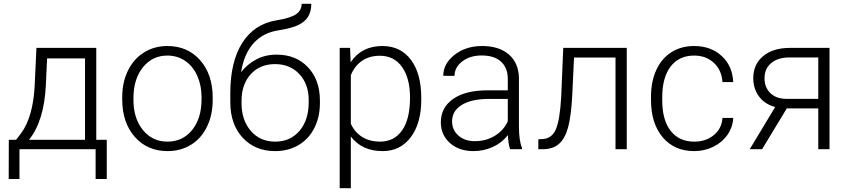

<svg xmlns="http://www.w3.org/2000/svg" viewBox="-20 -778 4426 1001"><path d="M64 -49.3 89.8 -83Q151.4 -166.5 160.6 -327.1L169.9 -528.3H481.9V-49.3H536.6V155.3H478.5V0H81.5V155.3H25.4L25.9 -49.3ZM131.3 -49.3H423.3V-473.6H225.6L219.2 -336.4Q210.4 -147.5 131.3 -49.3Z M617.2 0ZM617.2 -272Q617.2 -348.1 646.7 -409.2Q676.3 -470.2 730.2 -504.2Q784.2 -538.1 852.5 -538.1Q958 -538.1 1023.4 -464.1Q1088.9 -390.1 1088.9 -268.1V-255.9Q1088.9 -179.2 1059.3 -117.9Q1029.8 -56.6 976.1 -23.4Q922.4 9.8 853.5 9.8Q748.5 9.8 682.9 -64.2Q617.2 -138.2 617.2 -260.3ZM675.8 -255.9Q675.8 -161.1 724.9 -100.3Q773.9 -39.6 853.5 -39.6Q932.6 -39.6 981.7 -100.3Q1030.8 -161.1 1030.8 -260.7V-272Q1030.8 -332.5 1008.3 -382.8Q985.8 -433.1 945.3 -460.7Q904.8 -488.3 852.5 -488.3Q774.4 -488.3 725.1 -427Q675.8 -365.7 675.8 -266.6Z M1422.4 -493.2Q1522.9 -493.2 1585.4 -427.5Q1647.9 -361.8 1647.9 -253.4V-240.7Q1647.9 -168.9 1619.4 -111.6Q1590.8 -54.2 1537.4 -22.2Q1483.9 9.8 1414.6 9.8Q1310.1 9.8 1245.4 -59.8Q1180.7 -129.4 1180.7 -245.6V-292.5Q1180.7 -456.5 1243.2 -554.7Q1305.7 -652.8 1420.9 -671.9Q1493.7 -683.6 1523.2 -703.6Q1552.7 -723.6 1552.7 -758.3H1603Q1603 -717.3 1585.9 -690.4Q1568.8 -663.6 1534.7 -647.2Q1500.5 -630.9 1430.2 -619.6Q1349.6 -606.9 1300.5 -551Q1251.5 -495.1 1236.8 -401.4Q1268.1 -442.4 1315.2 -467.8Q1362.3 -493.2 1422.4 -493.2ZM1239.3 -252.9V-240.7Q1239.3 -151.4 1287.6 -95.5Q1335.9 -39.6 1414.6 -39.6Q1493.7 -39.6 1541.5 -95.9Q1589.4 -152.3 1589.4 -244.1V-256.8Q1589.4 -339.4 1540.8 -391.6Q1492.2 -443.8 1413.6 -443.8Q1335 -443.8 1287.1 -390.9Q1239.3 -337.9 1239.3 -252.9Z M1751 0ZM2176.3 -258.8Q2176.3 -135.3 2121.6 -62.7Q2066.9 9.8 1975.1 9.8Q1866.7 9.8 1809.1 -66.4V203.1H1751V-528.3H1805.2L1808.1 -453.6Q1865.2 -538.1 1973.6 -538.1Q2068.4 -538.1 2122.3 -466.3Q2176.3 -394.5 2176.3 -267.1ZM2117.7 -269Q2117.7 -370.1 2076.2 -428.7Q2034.7 -487.3 1960.4 -487.3Q1906.7 -487.3 1868.2 -461.4Q1829.6 -435.5 1809.1 -386.2V-132.8Q1830.1 -87.4 1869.1 -63.5Q1908.2 -39.6 1961.4 -39.6Q2035.2 -39.6 2076.4 -98.4Q2117.7 -157.2 2117.7 -269Z M2278.3 0ZM2639.2 0Q2630.4 -24.9 2627.9 -73.7Q2597.2 -33.7 2549.6 -12Q2502 9.8 2448.7 9.8Q2372.6 9.8 2325.4 -32.7Q2278.3 -75.2 2278.3 -140.1Q2278.3 -217.3 2342.5 -262.2Q2406.7 -307.1 2521.5 -307.1H2627.4V-367.2Q2627.4 -423.8 2592.5 -456.3Q2557.6 -488.8 2490.7 -488.8Q2429.7 -488.8 2389.6 -457.5Q2349.6 -426.3 2349.6 -382.3L2291 -382.8Q2291 -445.8 2349.6 -491.9Q2408.2 -538.1 2493.7 -538.1Q2582 -538.1 2633.1 -493.9Q2684.1 -449.7 2685.5 -370.6V-120.6Q2685.5 -43.9 2701.7 -5.9V0ZM2455.6 -42Q2514.2 -42 2560.3 -70.3Q2606.4 -98.6 2627.4 -146V-262.2H2522.9Q2435.5 -261.2 2386.2 -230.2Q2336.9 -199.2 2336.9 -145Q2336.9 -100.6 2369.9 -71.3Q2402.8 -42 2455.6 -42Z M3247.6 -528.3V0H3189V-478H2972.7L2963.4 -280.3Q2957.5 -170.4 2941.4 -112.5Q2925.3 -54.7 2893.6 -27.3Q2861.8 0 2809.1 0H2786.6V-51.8L2804.7 -52.7Q2855 -53.7 2877 -101.6Q2898.9 -149.4 2905.8 -272.5L2916.5 -528.3Z M3599.6 -39.6Q3660.6 -39.6 3701.9 -74Q3743.2 -108.4 3746.6 -163.1H3802.7Q3800.3 -114.7 3772.5 -75Q3744.6 -35.2 3698.5 -12.7Q3652.3 9.8 3599.6 9.8Q3495.6 9.8 3434.8 -62.5Q3374 -134.8 3374 -256.8V-274.4Q3374 -352.5 3401.4 -412.6Q3428.7 -472.7 3479.7 -505.4Q3530.8 -538.1 3599.1 -538.1Q3686 -538.1 3742.4 -486.3Q3798.8 -434.6 3802.7 -350.1H3746.6Q3742.7 -412.1 3701.9 -450.2Q3661.1 -488.3 3599.1 -488.3Q3520 -488.3 3476.3 -431.2Q3432.6 -374 3432.6 -271V-253.9Q3432.6 -152.8 3476.3 -96.2Q3520 -39.6 3599.6 -39.6Z M4304.7 -528.3V0H4246.1V-212.9H4082L3953.1 0H3888.7L4021.5 -220.2Q3967.3 -234.4 3937.3 -274.9Q3907.2 -315.4 3907.2 -370.6Q3907.2 -442.4 3958.7 -485.4Q4010.3 -528.3 4098.1 -528.3ZM3965.8 -369.6Q3965.8 -323.2 3995.4 -293.5Q4024.9 -263.7 4077.6 -262.7H4246.1V-478.5H4096.7Q4035.6 -478.5 4000.7 -449.2Q3965.8 -419.9 3965.8 -369.6Z"/></svg>

Font: Roboto Light
Style: Regular
Weight: 300
Designer: Google
Version: Version 2.134; 2016; ttfautohint (v1.6)